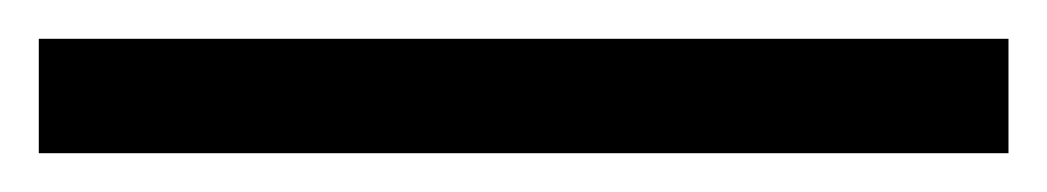

<svg xmlns="http://www.w3.org/2000/svg" viewBox="-25 75 540 99"><path d="M-5 95H495V154H-5Z"/></svg>

Font: Roboto Serif 20pt SemiCondensed
Style: Regular
Weight: 400
Width: 4
Version: Version 1.008